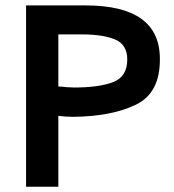

<svg xmlns="http://www.w3.org/2000/svg" viewBox="-20 -708 658 728"><path d="M78.8 0H201.2V-268.8Q210 -267.5 226.2 -266.2Q242.5 -265 256.2 -265Q401.2 -266.2 494.4 -310.6Q587.5 -355 586.2 -485Q586.2 -687.5 303.8 -687.5H78.8ZM291.2 -577.5Q371.2 -577.5 416.9 -558.1Q462.5 -538.8 462.5 -482.5Q462.5 -417.5 409.4 -396.9Q356.2 -376.2 261.2 -376.2L232.5 -377.5Q212.5 -380 201.2 -380V-577.5Z"/></svg>

Font: Cambay
Style: Bold
Weight: 700
Designer: Pooja Saxena
Foundry: Pooja Saxena
Version: Version 1.096;PS 001.096;hotconv 1.0.70;makeotf.lib2.5.58329